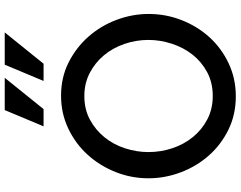

<svg xmlns="http://www.w3.org/2000/svg" viewBox="-120 -866 992 791"><g transform="rotate(-90 375.5 -471.0)"><path d="M374 5Q298 5 236 -25.5Q174 -56 129.5 -106.5Q85 -157 60.5 -222Q36 -287 36 -355Q36 -426 62 -491Q88 -556 133.5 -606Q179 -656 241.5 -685.5Q304 -715 376 -715Q452 -715 514 -683.5Q576 -652 620.5 -601Q665 -550 689 -485.5Q713 -421 713 -354Q713 -283 687.5 -218Q662 -153 617 -103.5Q572 -54 509.5 -24.5Q447 5 374 5ZM144 -355Q144 -304 160 -256Q176 -208 206.5 -171Q237 -134 279.5 -112Q322 -90 375 -90Q430 -90 473 -113Q516 -136 545.5 -173.5Q575 -211 590.5 -259Q606 -307 606 -355Q606 -406 589.5 -454Q573 -502 542.5 -538.5Q512 -575 469.5 -597Q427 -619 375 -619Q320 -619 277.5 -596Q235 -573 205 -536Q175 -499 159.5 -451.5Q144 -404 144 -355ZM508 -787H437L504 -947H637ZM321 -787H250L317 -947H450Z"/></g></svg>

Font: Rising Sun Medium
Style: Regular
Weight: 500
Designer: Matt McInerney, Pablo Impallari, Rodrigo Fuenzalida (Raleway font), Stephen Hutchings (Greek), Cristiano Sobral (main ch
Foundry: The Rising Sun Project Authors
Version: Version 4.327; ttfautohint (v1.8.4.7-5d5b-dirty)